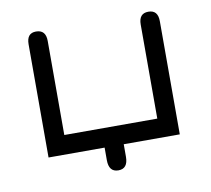

<svg xmlns="http://www.w3.org/2000/svg" viewBox="-66 -531 763 695"><g transform="rotate(-10 315.5 -183.5)"><path d="M280.3 45.9C280.3 75.2 292 89.8 315.4 89.8C338.9 89.8 350.6 75.2 350.6 45.9V0H556.6V-416C556.6 -443.4 544.9 -457 521.5 -457C498 -457 486.3 -443.4 486.3 -416V-70.3H144.5V-416C144.5 -443.4 132.5 -457 108.4 -457C85.6 -457 74.2 -443.4 74.2 -416V0H280.3Z"/></g></svg>

Font: Jura
Style: DemiBold
Weight: 600
Version: Version 2.5.1